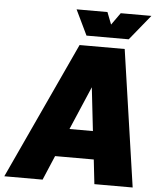

<svg xmlns="http://www.w3.org/2000/svg" viewBox="-77 -930 795 979"><g transform="rotate(5 321.0 -440.0)"><path d="M553 -751 658 -880H501L457 -818L433 -880H275L337 -751ZM443 0H639L537 -700H306L-18 0H178L231 -125H429ZM292 -269 387 -491 412 -269Z"/></g></svg>

Font: Arthouse Owned Black
Style: Italic
Weight: 900
Italic angle: -10°
Designer: Jeremy Tribby
Foundry: Tribby Type
Version: Version 1.000;PS 001.000;hotconv 1.0.88;makeotf.lib2.5.64775